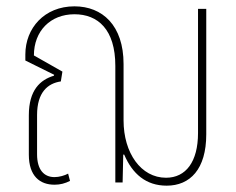

<svg xmlns="http://www.w3.org/2000/svg" viewBox="-20 -576 744 606"><path d="M152 7C170 7 185 3 201 -5L195 -28C184 -22 167 -17 152 -17C119 -17 97 -40 97 -89V-213C97 -285 131 -313 172 -319L177 -350L87 -401C87 -478 139 -531 215 -531C289 -531 344 -483 344 -368V0H367L369 -88H372C398 -27 441 10 506 10C580 10 631 -42 631 -152V-548H605V-156C605 -66 567 -15 504 -15C425 -15 370 -93 370 -196V-374C370 -496 303 -556 215 -556C120 -556 60 -487 60 -404V-385L151 -340L150 -337C107 -324 71 -292 71 -212V-88C71 -20 106 7 152 7Z"/></svg>

Font: Noto Sans Thai Cond Thin
Style: Regular
Weight: 100
Width: 3
Designer: Monotype Design Team
Foundry: Monotype Imaging Inc.
Version: Version 2.002